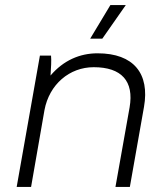

<svg xmlns="http://www.w3.org/2000/svg" viewBox="-20 -740 662 760"><path d="M46 0H103L156 -304C175 -406 255 -474 351 -474C461 -474 511 -419 493 -315L437 0H494L550 -317C573 -448 510 -529 366 -529C296 -529 231 -501 180 -441C182 -472 184 -500 182 -520H138ZM385 -587 478 -720H417L337 -587Z"/></svg>

Font: Fixel Display 20240404 Light
Style: Italic
Weight: 300
Italic angle: -10°
Designer: AlfaBravo + MacPaw
Foundry: Kyrylo Tkachov, Marchela Mozhyna, Serhii Makarenko, Maria Weinstein, Zakhar Kryvoshyya
Version: Version 1.211;Glyphs 3.2 (3225)